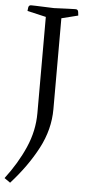

<svg xmlns="http://www.w3.org/2000/svg" viewBox="-64 -734 440 972"><g transform="rotate(5 155.5 -248.0)"><path d="M133 -159V-648L38 -670Q38 -675 40 -687.5Q42 -700 54 -700Q54 -700 77 -699.5Q100 -699 170 -696Q217 -698 241 -699Q265 -700 273 -700Q281 -700 281 -700Q292 -700 294 -687Q296 -674 296 -669L212 -648V-186Q212 -83 161 14Q110 111 26 204L-4 183Q58 102 95.5 16.5Q133 -69 133 -159Z"/></g></svg>

Font: Mate SC
Style: Regular
Weight: 400
Designer: Eduardo Rodriguez Tunni
Foundry: Eduardo Rodriguez Tunni
Version: Version 1.003; ttfautohint (v1.8.4.7-5d5b);gftools[0.9.24]